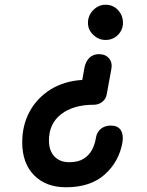

<svg xmlns="http://www.w3.org/2000/svg" viewBox="-20 -792 623 812"><path d="M259 0Q174 0 124 -51Q74 -102 74 -190Q74 -262 105 -319.5Q136 -377 193 -413Q250 -449 328 -454L337 -505Q343 -534 359 -548.5Q375 -563 398 -563Q427 -563 442 -544Q457 -525 450 -495L431 -391Q427 -372 411.5 -360.5Q396 -349 377 -349Q290 -349 238.5 -309Q187 -269 187 -198Q187 -155 210 -130.5Q233 -106 273 -106Q310 -106 333.5 -120.5Q357 -135 369.5 -159Q382 -183 386 -211Q390 -234 407 -247.5Q424 -261 449 -261Q478 -261 490.5 -242Q503 -223 498 -191Q484 -109 423.5 -54.5Q363 0 259 0ZM426 -623Q397 -623 374.5 -644.5Q352 -666 352 -695Q352 -727 374.5 -749.5Q397 -772 426 -772Q458 -772 479 -749.5Q500 -727 500 -695Q500 -666 479 -644.5Q458 -623 426 -623Z"/></svg>

Font: Edu VIC WA NT Beginner
Style: Bold
Weight: 700
Designer: Tina and Corey Anderson
Foundry: Google for Education
Version: Version 1.003